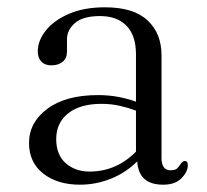

<svg xmlns="http://www.w3.org/2000/svg" viewBox="-20 -495 566 526"><path d="M59.5 -103.5Q59.5 -159.5 109.8 -197Q160 -234.5 248.5 -234.5Q278 -234.5 304.2 -229.5Q330.5 -224.5 352.5 -216.5V-346Q352.5 -397.5 326.8 -424.2Q301 -451 254 -451Q207.5 -451 185.5 -432Q163.5 -413 163.5 -387.5V-353.5Q163.5 -335.5 151.8 -325.8Q140 -316 120.5 -316Q103 -316 93.2 -326.2Q83.5 -336.5 83.5 -354Q83.5 -384 105.8 -411.8Q128 -439.5 169.2 -457.2Q210.5 -475 267.5 -475Q346 -475 384.2 -439.2Q422.5 -403.5 422.5 -343.5V-62.5Q422.5 -28.5 447 -28.5Q461 -28.5 466.2 -34.5Q471.5 -40.5 475.5 -46.5Q481 -54 486.5 -54Q494.5 -54 494.5 -42.5Q494.5 -24.5 477.2 -6.8Q460 11 427 11Q359.5 11 356 -53Q325 -22 284 -5.5Q243 11 199 11Q137.5 11 98.5 -19.5Q59.5 -50 59.5 -103.5ZM134 -114Q134 -71 160 -48Q186 -25 225.5 -25Q298.5 -25 352.5 -79.5V-192Q331 -200 307.8 -205.2Q284.5 -210.5 257.5 -210.5Q199.5 -210.5 166.8 -184.5Q134 -158.5 134 -114Z"/></svg>

Font: Fraunces 9pt S000 Light
Style: Regular
Weight: 300
Version: Version 1.000; ttfautohint (v1.8.3)